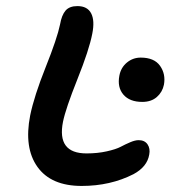

<svg xmlns="http://www.w3.org/2000/svg" viewBox="-20 -695 576 637"><path d="M251 -78.1Q149.4 -78.1 104.2 -141.4Q59.1 -204.6 80.1 -312Q93.3 -376.5 131.6 -472.4Q169.9 -568.4 179.2 -613.8Q184.6 -645 197.5 -659.9Q210.4 -674.8 236.8 -674.8Q270 -674.8 282.5 -650.6Q294.9 -626.5 286.1 -583Q275.9 -529.8 236.8 -432.1Q197.8 -334.5 189 -291Q168 -186 267.1 -186Q303.7 -186 334.2 -192.9Q364.7 -199.7 380.4 -208Q396 -216.3 412.1 -223.1Q428.2 -230 439.9 -230Q460 -230 469.5 -216.1Q479 -202.1 475.1 -182.1Q468.3 -141.6 422.9 -117.2Q346.2 -78.1 251 -78.1ZM452.1 -356.9Q410.2 -356.9 389.4 -381.1Q368.7 -405.3 376 -443.8Q380.9 -470.7 400.9 -487.3Q420.9 -503.9 446.8 -503.9Q491.7 -503.9 511 -476.6Q530.3 -449.2 523.9 -414.1Q519 -389.6 500.5 -373.3Q481.9 -356.9 452.1 -356.9Z"/></svg>

Font: Shantell Sans Irregular Bouncy
Style: Italic
Weight: 500
Italic angle: -11.31°
Designer: Stephen Nixon, Anya Danilova, Shantell Martin
Foundry: Arrow Type
Version: Version 1.006;[9816181b4]